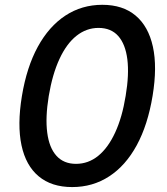

<svg xmlns="http://www.w3.org/2000/svg" viewBox="-20 -757 685 787"><path d="M275.9 9.8Q191.4 9.8 138.7 -34.2Q85.9 -78.1 68.1 -161.6Q50.3 -245.1 69.8 -363.3Q89.4 -481.9 135 -565.4Q180.7 -648.9 248 -693.1Q315.4 -737.3 399.4 -737.3Q483.4 -737.3 535.9 -693.1Q588.4 -648.9 606.7 -565.7Q625 -482.4 605.5 -364.3Q585.9 -245.1 540.5 -161.6Q495.1 -78.1 427.7 -34.2Q360.4 9.8 275.9 9.8ZM291.5 -85.4Q342.3 -85.4 382.8 -118.4Q423.3 -151.4 452.1 -213.9Q481 -276.4 495.1 -364.3Q509.8 -451.7 502 -513.9Q494.1 -576.2 464.6 -609.4Q435.1 -642.6 383.8 -642.6Q334.5 -642.6 293.7 -610.4Q252.9 -578.1 223.9 -515.6Q194.8 -453.1 179.7 -362.8Q165.5 -275.4 173.6 -213.4Q181.6 -151.4 211.4 -118.4Q241.2 -85.4 291.5 -85.4Z"/></svg>

Font: Inter Medium
Style: Italic
Weight: 500
Italic angle: -9.3988°
Designer: Rasmus Andersson
Foundry: rsms
Version: Version 4.001;git-66647c0bb